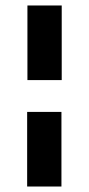

<svg xmlns="http://www.w3.org/2000/svg" viewBox="-20 -680 324 700"><path d="M205 -660V-388H80V-660ZM204 -272V0H79V-272Z"/></svg>

Font: Sansita
Style: Bold
Weight: 700
Designer: Pablo Cosgaya
Foundry: Omnibus-Type
Version: Version 1.006